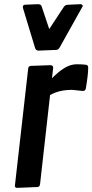

<svg xmlns="http://www.w3.org/2000/svg" viewBox="-20 -905 446 927"><path d="M380.4 -465.8 328.1 -471.2Q264.6 -471.2 221.7 -445.8L173.3 -15.1Q171.4 -2.9 161.1 -2L62.5 2Q51.8 1 51.8 -7.3L116.2 -575.2Q118.2 -585.9 128.4 -586.9L223.6 -590.3Q236.8 -589.8 236.8 -577.6L231 -527.3Q262.2 -559.1 291.5 -576.9Q320.8 -594.7 350.3 -594.7Q379.9 -594.7 395.5 -592.3Q405.8 -590.3 405.8 -578.6Q405.8 -544.9 394.5 -478.5Q392.1 -465.8 380.4 -465.8ZM149.4 -673.3 90.3 -868.2Q90.3 -875.5 92.5 -878.7Q94.7 -881.8 102.1 -882.3L165 -884.8Q177.7 -883.8 180.7 -875L217.8 -764.6L287.1 -870.1Q294.4 -881.3 304.7 -881.8L369.1 -884.8Q379.4 -883.8 379.4 -875L268.6 -676.8Q262.2 -664.6 252 -664.1L165.5 -660.6Q153.3 -661.1 149.4 -673.3Z"/></svg>

Font: Contrail One
Style: Regular
Weight: 400
Designer: Riccardo De Franceschi
Foundry: Sorkin Type Co.
Version: Version 1.003